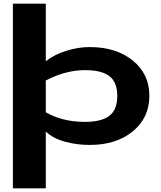

<svg xmlns="http://www.w3.org/2000/svg" viewBox="-20 -770 872 1040"><path d="M49.8 250V-750H228V-438Q272 -473.6 337.6 -494.4Q403.3 -515.1 465.8 -515.1Q609.4 -515.1 699.2 -442.1Q789.1 -369.1 789.1 -251Q789.1 -132.3 699.5 -58.6Q609.9 15.1 465.8 15.1Q396.5 15.1 332.5 -2.2Q268.6 -19.5 228 -57.1V250ZM228 -162.1Q317.9 -109.9 439.9 -109.9Q529.8 -109.9 572.5 -142.8Q615.2 -175.8 615.2 -250Q615.2 -324.7 573 -357.4Q530.8 -390.1 439.9 -390.1Q335.9 -390.1 228 -334Z"/></svg>

Font: Messapia Bold
Style: Regular
Weight: 400
Designer: Luca Marsano
Foundry: Collletttivo
Version: Version 1.000;FEAKit 1.0